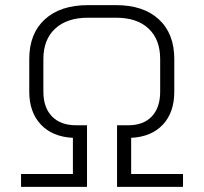

<svg xmlns="http://www.w3.org/2000/svg" viewBox="-20 -728 795 748"><path d="M62 -50H264V-191Q184 -195 139 -243Q94 -291 94 -371V-498Q94 -597 154.5 -652.5Q215 -708 323 -708H432Q539 -708 599 -652.5Q659 -597 659 -498V-371Q659 -290 614.5 -242.5Q570 -195 491 -191V-50H693V0H436V-240H480Q539 -240 571.5 -274.5Q604 -309 604 -371V-498Q604 -574 559 -616.5Q514 -659 432 -659H323Q241 -659 195 -616.5Q149 -574 149 -498V-371Q149 -309 182.5 -274.5Q216 -240 276 -240H319V0H62Z"/></svg>

Font: Bai Jamjuree Light
Style: Regular
Weight: 300
Designer: Katatrad Aksorn Co.,Ltd.
Foundry: Cadson Demak Co.,Ltd.
Version: Version 1.000; ttfautohint (v1.6)